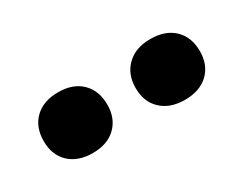

<svg xmlns="http://www.w3.org/2000/svg" viewBox="-35 -788 476 378"><g transform="rotate(-30 203.5 -599.0)"><path d="M99.5 -529.5Q66 -529.5 46.5 -548Q27 -566.5 27 -598Q27 -630 46.5 -648.8Q66 -667.5 99.5 -667.5Q133 -667.5 152.2 -648.8Q171.5 -630 171.5 -598Q171.5 -567 152.2 -548.2Q133 -529.5 99.5 -529.5ZM309 -529.5Q275.5 -529.5 255.8 -548Q236 -566.5 236 -598Q236 -629.5 255.8 -648.5Q275.5 -667.5 309 -667.5Q343 -667.5 362.5 -648.8Q382 -630 382 -598Q382 -567 362.5 -548.2Q343 -529.5 309 -529.5Z"/></g></svg>

Font: Fraunces 9pt S050 SemiBold
Style: Regular
Weight: 600
Version: Version 1.000; ttfautohint (v1.8.3)